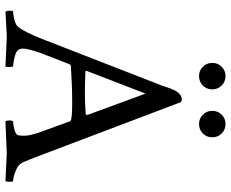

<svg xmlns="http://www.w3.org/2000/svg" viewBox="-92 -757 852 708"><g transform="rotate(90 334.0 -403.0)"><path d="M401.4 -293 404.3 -297.9 325.2 -513.7 241.2 -295.9Q241.2 -292 243.2 -292Q293.9 -290 324.7 -290Q355.5 -290 401.4 -293ZM23.4 2.9Q19.5 -1 19.5 -13.2Q19.5 -25.4 23.4 -25.4Q35.2 -25.4 53.7 -30.3Q72.3 -35.2 79.1 -43.9Q99.6 -70.3 125 -135.7L294.9 -572.3Q296.9 -577.1 300.3 -587.9Q303.7 -598.6 305.7 -604Q307.6 -609.4 311.5 -617.7Q325.7 -647.5 347.7 -647.5L356.4 -644.5L551.8 -128.9Q569.3 -83 577.6 -63.5Q585.9 -43.9 610.4 -34.7Q634.8 -25.4 646.5 -25.4Q650.4 -25.4 650.4 -14.2Q650.4 -2.9 648.4 2.9Q550.8 -2 545.4 -2Q540 -2 427.7 2.9Q423.8 -1 424.3 -13.2Q424.8 -25.4 428.7 -25.4Q440.4 -25.4 458 -30.3Q475.6 -35.2 478.5 -43Q480.5 -50.8 480.5 -66.9Q480.5 -83 470.7 -115.2L426.8 -236.3Q421.9 -243.2 358.9 -243.2Q295.9 -243.2 222.7 -238.3L217.8 -235.4L175.8 -127.9Q159.2 -79.1 159.2 -63Q159.2 -46.9 167.5 -40.5Q175.8 -34.2 195.3 -29.8Q214.8 -25.4 223.6 -25.4Q226.6 -25.4 227.1 -13.7Q227.5 -2 225.6 2.9Q127.9 -2 117.2 -2Q106.4 -2 23.4 2.9ZM226.1 -725.1Q211.9 -739.3 211.9 -759.8Q211.9 -780.3 226.1 -794.4Q240.2 -808.6 260.7 -808.6Q281.2 -808.6 295.4 -794.4Q309.6 -780.3 309.6 -759.8Q309.6 -739.3 295.4 -725.1Q281.2 -710.9 260.7 -710.9Q240.2 -710.9 226.1 -725.1ZM402.8 -725.1Q388.7 -739.3 388.7 -759.8Q388.7 -780.3 402.8 -794.4Q417 -808.6 437.5 -808.6Q458 -808.6 472.2 -794.4Q486.3 -780.3 486.3 -759.8Q486.3 -739.3 472.2 -725.1Q458 -710.9 437.5 -710.9Q417 -710.9 402.8 -725.1Z"/></g></svg>

Font: CrimsonText-Roman
Style: Roman
Weight: 400
Version: Version 0.13